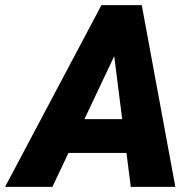

<svg xmlns="http://www.w3.org/2000/svg" viewBox="-76 -731 757 751"><path d="M390.6 -553.2 128.9 0H-56.2L320.8 -710.9H439ZM435.5 0 363.3 -570.3 367.2 -710.9H478.5L609.9 0ZM473.6 -265.1 450.2 -132.8H95.2L118.7 -265.1Z"/></svg>

Font: Roboto Black
Style: Italic
Weight: 900
Italic angle: -12°
Designer: Christian Robertson
Foundry: Google
Version: Version 3.0; 2020